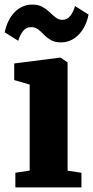

<svg xmlns="http://www.w3.org/2000/svg" viewBox="-28 -818 406 838"><path d="M39 0V-64L101.5 -73.5V-449L34 -468.5V-541L234 -566.5H236.5L267 -545.5V-73L327.5 -64V0ZM-7.5 -677Q4.5 -734 37 -766Q69.5 -798 112.5 -798Q139.5 -798 157.2 -788Q175 -778 188.5 -765Q202 -752 214.5 -742Q227 -732 243 -731.5Q264.5 -731 278 -747.8Q291.5 -764.5 299.5 -791.5L358.5 -754.5Q347.5 -699.5 314.8 -666.2Q282 -633 238.5 -633Q211.5 -633 194.2 -643Q177 -653 164.2 -666.2Q151.5 -679.5 138.8 -689.5Q126 -699.5 108.5 -699.5Q86.5 -699.5 73.2 -683.2Q60 -667 51.5 -640Z"/></svg>

Font: Merriweather 24pt Black
Style: Regular
Weight: 900
Designer: Eben Sorkin
Foundry: Eben Sorkin
Version: Version 2.100